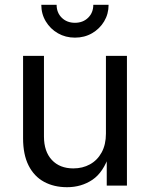

<svg xmlns="http://www.w3.org/2000/svg" viewBox="-20 -781 631 808"><path d="M262.2 6.8Q207 6.8 165.3 -15.9Q123.5 -38.6 100.3 -84.5Q77.1 -130.4 77.1 -199.2V-545.9H165V-206.5Q165 -143.6 198.2 -107.9Q231.4 -72.3 288.6 -72.3Q327.6 -72.3 358.6 -89.4Q389.6 -106.4 407.7 -139.4Q425.8 -172.4 425.8 -218.8V-545.9H514.2V0H429.2V-132.3H440.9Q415.5 -55.7 368.9 -24.4Q322.3 6.8 262.2 6.8ZM295.4 -622.6Q255.9 -622.6 223.9 -640.9Q191.9 -659.2 172.9 -690.7Q153.8 -722.2 153.8 -760.7H218.3Q218.3 -727.5 240 -706.3Q261.7 -685.1 295.4 -685.1Q329.1 -685.1 350.8 -706.3Q372.6 -727.5 372.6 -760.7H437Q437 -722.2 418.2 -690.9Q399.4 -659.7 367.4 -641.1Q335.4 -622.6 295.4 -622.6Z"/></svg>

Font: Inter Variable LoSnoCo
Style: Regular
Weight: 400
Designer: Rasmus Andersson
Foundry: rsms
Version: Version 4.000;git-a52131595; featfreeze: case,dlig,ss01,ss02